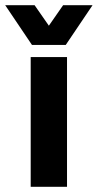

<svg xmlns="http://www.w3.org/2000/svg" viewBox="-70 -720 377 740"><path d="M48.3 0V-500H188.3V0ZM66.7 -546.7 173.3 -700H286.7L183.3 -546.7ZM170 -546.7H53.3L-50 -700H63.3Z"/></svg>

Font: Epunda Slab Light
Style: Regular
Weight: 300
Designer: Simon Atzbach
Foundry: typofactur
Version: Version 1.102